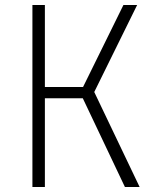

<svg xmlns="http://www.w3.org/2000/svg" viewBox="-20 -750 640 770"><path d="M110 0H160V-356H312L481 0H540L358 -381L530 -730H475L313 -401H160V-730H110Z"/></svg>

Font: JetBrains Mono Thin
Style: Regular
Weight: 100
Monospace: yes
Designer: Philipp Nurullin, Konstantin Bulenkov
Foundry: JetBrains
Version: Version 2.305